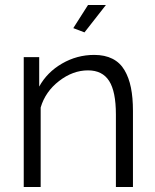

<svg xmlns="http://www.w3.org/2000/svg" viewBox="-20 -750 623 770"><path d="M318.8 -620.1 273.9 -637.2 333 -730H404.8ZM513.2 0H444.8V-291Q444.8 -382.8 417.7 -425.3Q390.6 -467.8 333 -467.8Q272 -467.8 216.8 -425Q161.6 -382.3 143.1 -318.8V0H75.2V-521H137.2V-402.8Q168.9 -460.4 228.8 -495.1Q288.6 -529.8 357.9 -529.8Q400.4 -529.8 430.9 -514.4Q461.4 -499 479.2 -468.8Q497.1 -438.5 505.1 -398.4Q513.2 -358.4 513.2 -305.2Z"/></svg>

Font: Rawline
Style: Regular
Weight: 400
Designer: Matt McInerney, Pablo Impallari, Rodrigo Fuenzalida
Foundry: Matt McInerney, Pablo Impallari, Rodrigo Fuenzalida
Version: Version 4.020;PS 004.020;hotconv 1.0.88;makeotf.lib2.5.64775